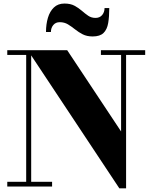

<svg xmlns="http://www.w3.org/2000/svg" viewBox="-20 -1026 838 1056"><path d="M151.5 -750V-26H266.5V0H20V-26H124V-724H20V-750ZM778.5 -750V-724H673.5V10H636.5L132.5 -750H349.5L646 -303V-724H535V-750ZM489.5 -825.5Q458 -825.5 435 -837.2Q412 -849 392.8 -864.5Q373.5 -880 353.8 -892Q334 -904 308.5 -904Q286 -904 273 -888.2Q260 -872.5 260 -850H233Q233 -892.5 243.5 -928Q254 -963.5 276.5 -985Q299 -1006.5 334.5 -1006.5Q367.5 -1006.5 389.8 -994.5Q412 -982.5 429.8 -967Q447.5 -951.5 465 -939.5Q482.5 -927.5 505.5 -927.5Q528.5 -927.5 541.8 -943.2Q555 -959 555 -981.5H581Q581 -934.5 575 -899.2Q569 -864 549.5 -844.8Q530 -825.5 489.5 -825.5Z"/></svg>

Font: Bodoni Moda 9pt ExtraBold
Style: Regular
Weight: 800
Designer: Owen Earl
Foundry: indestructible type
Version: Version 2.005